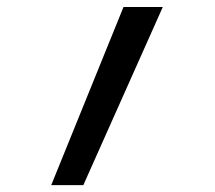

<svg xmlns="http://www.w3.org/2000/svg" viewBox="-20 -538 626 558"><path d="M128.9 0H222.2L453.1 -517.6H338.9Z"/></svg>

Font: Cascadia Mono NF
Style: Regular
Weight: 400
Monospace: yes
Designer: Aaron Bell
Foundry: Saja Typeworks
Version: Version 2404.023